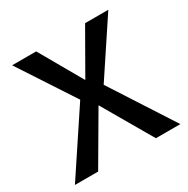

<svg xmlns="http://www.w3.org/2000/svg" viewBox="-134 -689 793 809"><g transform="rotate(-30 262.0 -284.5)"><path d="M321 -305 496 -569H383L264 -361L145 -569H28L204 -300L5 0H118L259 -241L399 0H518Z"/></g></svg>

Font: Glow Sans SC Normal Medium
Style: Regular
Weight: 600
Designer: Ryoko NISHIZUKA (kana, bopomofo & ideographs); Paul D. Hunt (Latin, Greek & Cyrillic); Sandoll Communications, Soo-young
Version: Version 0.93